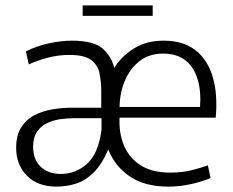

<svg xmlns="http://www.w3.org/2000/svg" viewBox="-20 -682 867 713"><path d="M190 11Q120 11 80 -29.5Q40 -70 40 -133Q40 -180 59 -209.5Q78 -239 108.5 -254.5Q139 -270 175 -276Q211 -282 246 -282H356V-343Q356 -379 349.5 -410Q343 -441 318 -459.5Q293 -478 238 -478Q197 -478 158.5 -468Q120 -458 87 -443L76 -491Q115 -511 161 -521Q207 -531 247 -531Q326 -531 360 -502.5Q394 -474 404 -430Q433 -475 479 -503Q525 -531 588 -531Q661 -531 706.5 -495Q752 -459 770.5 -394.5Q789 -330 781 -245H424Q421 -188 440.5 -141.5Q460 -95 502.5 -68Q545 -41 612 -41Q657 -41 694 -50.5Q731 -60 752 -68L762 -21Q735 -9 692.5 1Q650 11 604 11Q518 11 462.5 -26.5Q407 -64 382 -127Q358 -71 327.5 -41Q297 -11 262 0Q227 11 190 11ZM586 -483Q535 -483 499.5 -456Q464 -429 444.5 -384Q425 -339 424 -285H723Q723 -297 723.5 -302.5Q724 -308 724 -311Q724 -392 689 -437.5Q654 -483 586 -483ZM206 -36Q260 -36 302.5 -73Q345 -110 357 -200V-243H255Q231 -243 205 -239.5Q179 -236 156 -225.5Q133 -215 118 -193.5Q103 -172 103 -137Q103 -89 131.5 -62.5Q160 -36 206 -36ZM287 -623V-662H547V-623Z"/></svg>

Font: Murecho Light
Style: Regular
Weight: 300
Designer: Neil Summerour
Foundry: Positype
Version: Version 1.010; ttfautohint (v1.8.3)